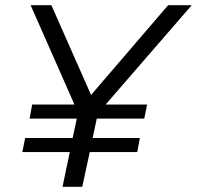

<svg xmlns="http://www.w3.org/2000/svg" viewBox="-20 -720 759 740"><path d="M221 0 249 -134H66L77 -188H260L276 -263H94L104 -317H267L98 -700H178L331 -354L628 -700H719L387 -317H547L536 -263H353L337 -188H519L509 -134H326L297 0Z"/></svg>

Font: Red Hat Display
Style: Italic
Weight: 300
Italic angle: -12°
Designer: Pentagram, MCKL
Foundry: Pentagram, MCKL
Version: Version 1.023